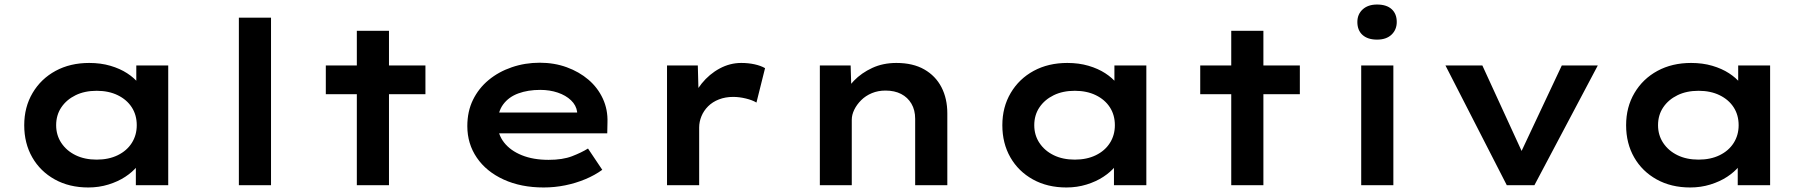

<svg xmlns="http://www.w3.org/2000/svg" viewBox="-20 -818 7991 848"><path d="M370 10Q286 10 222 -25.5Q158 -61 122.5 -123Q87 -185 87 -265Q87 -345 124 -407.5Q161 -470 225.5 -505Q290 -540 374 -540Q425 -540 467.5 -527.5Q510 -515 541.5 -494.5Q573 -474 592.5 -449.5Q612 -425 617 -401L582 -400V-529H723V0H580V-140L610 -133Q606 -108 585.5 -83Q565 -58 533 -37Q501 -16 459 -3Q417 10 370 10ZM407 -113Q460 -113 500 -132.5Q540 -152 562 -186.5Q584 -221 584 -265Q584 -310 562 -344Q540 -378 500 -397.5Q460 -417 407 -417Q354 -417 314 -397.5Q274 -378 251 -344Q228 -310 228 -265Q228 -221 251 -186.5Q274 -152 314 -132.5Q354 -113 407 -113Z M1035 0V-740H1177V0Z M1556 0V-682H1698V0ZM1419 -402V-529H1859V-402Z M2381 10Q2281 10 2204.5 -25Q2128 -60 2086 -121.5Q2044 -183 2044 -261Q2044 -326 2069 -377Q2094 -428 2138 -464.5Q2182 -501 2240.5 -521Q2299 -541 2364 -541Q2428 -541 2483 -521Q2538 -501 2579 -466Q2620 -431 2642.5 -382.5Q2665 -334 2663 -277L2662 -229H2147L2124 -321H2545L2529 -302V-324Q2525 -353 2502 -375Q2479 -397 2443.5 -409Q2408 -421 2366 -421Q2312 -421 2269.5 -405.5Q2227 -390 2202.5 -357Q2178 -324 2178 -272Q2178 -225 2206 -189Q2234 -153 2284.5 -132.5Q2335 -112 2403 -112Q2465 -112 2506.5 -128Q2548 -144 2577 -162L2640 -68Q2607 -44 2565 -26.5Q2523 -9 2476.5 0.5Q2430 10 2381 10Z M2926 0V-529H3062L3067 -342L3030 -356Q3045 -407 3079 -449Q3113 -491 3158.5 -515.5Q3204 -540 3254 -540Q3285 -540 3312.5 -534Q3340 -528 3359 -517L3321 -365Q3303 -376 3274 -383Q3245 -390 3218 -390Q3184 -390 3155.5 -379Q3127 -368 3107.5 -348.5Q3088 -329 3078 -304.5Q3068 -280 3068 -255V0Z M3601 0V-529H3737L3741 -395L3703 -387Q3718 -427 3751.5 -461.5Q3785 -496 3832.5 -518Q3880 -540 3939 -540Q4012 -540 4062 -511.5Q4112 -483 4138 -433Q4164 -383 4164 -317V0H4022V-293Q4022 -332 4005.5 -360Q3989 -388 3960 -403Q3931 -418 3891 -418Q3858 -418 3830.5 -406.5Q3803 -395 3783.5 -375.5Q3764 -356 3753 -333.5Q3742 -311 3742 -289V0H3672Q3640 0 3622.5 0Q3605 0 3601 0Z M4690 10Q4606 10 4542 -25.5Q4478 -61 4442.5 -123Q4407 -185 4407 -265Q4407 -345 4444 -407.5Q4481 -470 4545.5 -505Q4610 -540 4694 -540Q4745 -540 4787.5 -527.5Q4830 -515 4861.5 -494.5Q4893 -474 4912.5 -449.5Q4932 -425 4937 -401L4902 -400V-529H5043V0H4900V-140L4930 -133Q4926 -108 4905.5 -83Q4885 -58 4853 -37Q4821 -16 4779 -3Q4737 10 4690 10ZM4727 -113Q4780 -113 4820 -132.5Q4860 -152 4882 -186.5Q4904 -221 4904 -265Q4904 -310 4882 -344Q4860 -378 4820 -397.5Q4780 -417 4727 -417Q4674 -417 4634 -397.5Q4594 -378 4571 -344Q4548 -310 4548 -265Q4548 -221 4571 -186.5Q4594 -152 4634 -132.5Q4674 -113 4727 -113Z M5418 0V-682H5560V0ZM5281 -402V-529H5721V-402Z M5992 0V-529H6134V0ZM6062 -643Q6021 -643 5998 -663.5Q5975 -684 5975 -721Q5975 -755 5998.5 -776.5Q6022 -798 6062 -798Q6104 -798 6126.5 -777.5Q6149 -757 6149 -721Q6149 -687 6126 -665Q6103 -643 6062 -643Z M6635 0 6364 -529H6527L6718 -113L6680 -108L6878 -529H7037L6757 0Z M7445 10Q7361 10 7297 -25.5Q7233 -61 7197.5 -123Q7162 -185 7162 -265Q7162 -345 7199 -407.5Q7236 -470 7300.5 -505Q7365 -540 7449 -540Q7500 -540 7542.5 -527.5Q7585 -515 7616.5 -494.5Q7648 -474 7667.5 -449.5Q7687 -425 7692 -401L7657 -400V-529H7798V0H7655V-140L7685 -133Q7681 -108 7660.5 -83Q7640 -58 7608 -37Q7576 -16 7534 -3Q7492 10 7445 10ZM7482 -113Q7535 -113 7575 -132.5Q7615 -152 7637 -186.5Q7659 -221 7659 -265Q7659 -310 7637 -344Q7615 -378 7575 -397.5Q7535 -417 7482 -417Q7429 -417 7389 -397.5Q7349 -378 7326 -344Q7303 -310 7303 -265Q7303 -221 7326 -186.5Q7349 -152 7389 -132.5Q7429 -113 7482 -113Z"/></svg>

Font: Lexend Mega SemiBold
Style: Regular
Weight: 600
Designer: Bonnie Shaver-Troup, Thomas Jockin
Foundry: Lexend
Version: Version 1.007